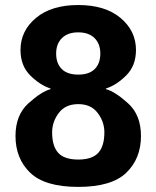

<svg xmlns="http://www.w3.org/2000/svg" viewBox="-20 -731 626 768"><path d="M42 -187Q42 -271 93.5 -317.6Q145 -364.3 182.1 -374.5V-377Q140.6 -390.1 101.3 -429Q62 -467.8 62 -531.2Q62 -607.4 123.8 -659.2Q185.5 -710.9 293 -710.9Q400.4 -710.9 462.2 -659.2Q523.9 -607.4 523.9 -531.2Q523.9 -467.8 484.6 -429Q445.3 -390.1 403.8 -377V-374.5Q440.9 -364.3 492.4 -317.6Q543.9 -271 543.9 -187Q543.9 -96.7 485.1 -40Q426.3 16.6 293 16.6Q159.7 16.6 100.8 -40Q42 -96.7 42 -187ZM188.5 -201.7Q188.5 -146.5 212.9 -119.6Q237.3 -92.8 293 -92.8Q348.6 -92.8 373 -119.6Q397.5 -146.5 397.5 -201.7Q397.5 -243.7 370.8 -279.1Q344.2 -314.5 293 -314.5Q241.7 -314.5 215.1 -279.1Q188.5 -243.7 188.5 -201.7ZM204.6 -516.6Q204.6 -477.5 226.8 -455.1Q249 -432.6 293 -432.6Q336.9 -432.6 359.1 -455.1Q381.3 -477.5 381.3 -516.6Q381.3 -555.7 358.2 -578.6Q335 -601.6 293 -601.6Q251 -601.6 227.8 -578.6Q204.6 -555.7 204.6 -516.6Z"/></svg>

Font: Istok
Style: Bold
Weight: 700
Designer: Andrey V. Panov
Foundry: Andrey V. Panov
Version: Version 1.0.1